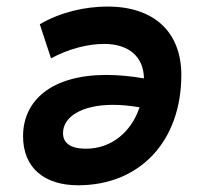

<svg xmlns="http://www.w3.org/2000/svg" viewBox="-20 -547 626 577"><path d="M214.8 9.8C400.4 9.8 524.9 -122.6 524.9 -321.8C524.9 -451.2 442.4 -527.3 303.2 -527.3C237.3 -527.3 162.6 -511.2 99.6 -474.1L133.3 -371.6C185.1 -399.9 243.2 -415 293 -415C367.2 -415 411.6 -376.5 412.6 -311.5C371.6 -318.4 334 -321.8 299.8 -321.8C135.7 -321.8 49.3 -245.6 49.3 -137.7C49.3 -44.4 111.3 9.8 214.8 9.8ZM399.4 -224.6C373.5 -147.5 312.5 -100.1 238.3 -100.1C192.4 -100.1 169.9 -116.7 169.4 -146C168.5 -195.3 225.1 -231.9 319.3 -231.9C343.3 -231.9 370.1 -229.5 399.4 -224.6Z"/></svg>

Font: Cascadia Code SemiBold
Style: Italic
Weight: 600
Italic angle: -10°
Monospace: yes
Designer: Aaron Bell
Foundry: Saja Typeworks
Version: Version 2404.023